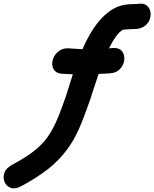

<svg xmlns="http://www.w3.org/2000/svg" viewBox="-216 -756 849 1057"><path d="M-101 270Q-10 221 50.5 173Q111 125 154 66Q180 31 200 -7.5Q220 -46 239 -95Q258 -144 281 -209Q284 -220 291.5 -242.5Q299 -265 306 -286.5Q313 -308 316 -316Q321 -334 327 -349Q356 -351 387 -352Q424 -354 444.5 -376Q465 -398 468 -425.5Q471 -453 456.5 -473Q442 -493 409 -492L384 -490Q424 -571 460 -592L477 -594Q535 -596 539 -597Q568 -601 586 -617Q604 -633 610 -654.5Q616 -676 611 -695.5Q606 -715 590 -727Q574 -739 547 -735Q542 -734 524 -733.5Q506 -733 499 -733Q447 -730 409 -708Q310 -652 238 -485L160 -490Q132 -491 112 -477.5Q92 -464 81.5 -444Q71 -424 71.5 -403Q72 -382 85 -367Q98 -352 124 -350Q153 -349 185 -347L180 -331Q176 -318 164 -281Q152 -243 147 -227Q126 -166 109.5 -124.5Q93 -83 77.5 -53.5Q62 -24 44 1Q16 40 -28.5 75Q-73 110 -147 150Q-182 168 -191.5 195Q-201 222 -191 245.5Q-181 269 -157 278Q-133 287 -101 270Z"/></svg>

Font: Balsamiq Sans
Style: Bold Italic
Weight: 700
Italic angle: -12°
Designer: Michael Angeles
Foundry: Balsamiq SRL
Version: Version 1.020; ttfautohint (v1.8.4.7-5d5b);gftools[0.9.26]